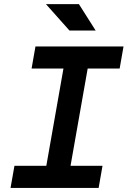

<svg xmlns="http://www.w3.org/2000/svg" viewBox="-20 -921 626 941"><path d="M31.7 0H463.4L482.4 -108.4H325.7L409.7 -585H566.4L585.4 -693.4H153.8L134.8 -585H291L207 -108.4H50.8ZM320.3 -771.5H448.7L366.7 -900.9H205.1Z"/></svg>

Font: Cascadia Mono SemiBold
Style: Italic
Weight: 600
Italic angle: -10°
Monospace: yes
Designer: Aaron Bell
Foundry: Saja Typeworks
Version: Version 2404.023